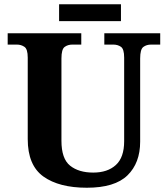

<svg xmlns="http://www.w3.org/2000/svg" viewBox="-20 -870 787 900"><path d="M387 10Q257 10 183.5 -42.5Q110 -95 110 -218V-600Q110 -640 94.5 -650.5Q79 -661 59 -661H16V-714H361V-661H319Q298 -661 283 -650Q268 -639 268 -596V-210Q268 -126 308.5 -93.5Q349 -61 417 -61Q484 -61 523 -96.5Q562 -132 562 -208V-600Q562 -640 547 -650.5Q532 -661 511 -661H469V-714H731V-661H688Q667 -661 652 -650Q637 -639 637 -596V-206Q637 -106 577.5 -48Q518 10 387 10ZM257 -771V-850H547V-771Z"/></svg>

Font: Noto Serif Yezidi
Style: Bold
Weight: 700
Designer: Dalton Maag Ltd
Foundry: Dalton Maag Ltd
Version: Version 1.001; ttfautohint (v1.8.4.7-5d5b)